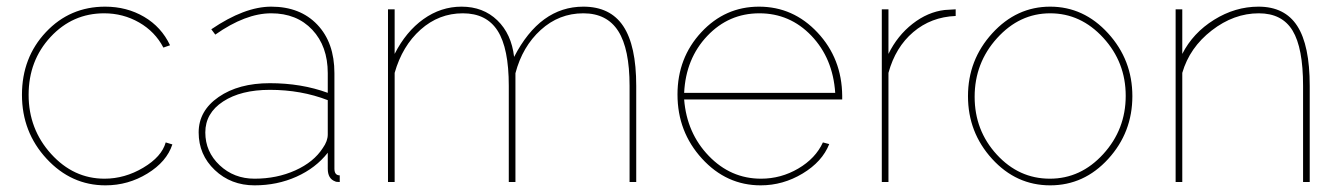

<svg xmlns="http://www.w3.org/2000/svg" viewBox="-20 -547 4034 577"><path d="M297 10Q194 10 120 -70Q46 -150 46 -262Q46 -374 118 -450.5Q190 -527 296 -527Q361 -527 413 -496.5Q465 -466 491 -411L471 -404Q446 -452 398 -479.5Q350 -507 293 -507Q198 -507 132 -436Q66 -365 66 -262Q66 -159 133.5 -84.5Q201 -10 294 -10Q355 -10 410.5 -43Q466 -76 478 -119L498 -113Q481 -61 423 -25.5Q365 10 297 10Z M577 -149Q577 -214 637 -255.5Q697 -297 791 -297Q886 -297 965 -268V-327Q965 -408 918.5 -457.5Q872 -507 795 -507Q718 -507 627 -443L615 -459Q715 -527 795 -527Q882 -527 933.5 -473Q985 -419 985 -327V-40Q985 -20 1001 -20V0Q990 0 987 -2Q965 -10 965 -40V-88Q929 -42 871 -16Q813 10 745 10Q674 10 625.5 -36Q577 -82 577 -149ZM950 -102Q965 -123 965 -143V-246Q885 -277 791 -277Q704 -277 650.5 -242Q597 -207 597 -149Q597 -91 640 -50.5Q683 -10 745 -10Q812 -10 867.5 -35Q923 -60 950 -102Z M1892 0H1872V-289Q1872 -400 1838 -453.5Q1804 -507 1733 -507Q1660 -507 1605 -457Q1550 -407 1529 -327V0H1509V-289Q1509 -402 1475.5 -454.5Q1442 -507 1371 -507Q1299 -507 1244 -458Q1189 -409 1166 -328V0H1146V-519H1166V-385Q1200 -452 1252.5 -489.5Q1305 -527 1367 -527Q1432 -527 1474.5 -486Q1517 -445 1525 -376Q1603 -527 1733 -527Q1814 -527 1853 -468.5Q1892 -410 1892 -289Z M2266 10Q2163 10 2089.5 -70.5Q2016 -151 2016 -263Q2016 -373 2087.5 -450Q2159 -527 2261 -527Q2364 -527 2437 -449Q2510 -371 2511 -259V-248H2036Q2044 -147 2110 -78.5Q2176 -10 2267 -10Q2327 -10 2379 -40.5Q2431 -71 2453 -119L2472 -114Q2451 -61 2392 -25.5Q2333 10 2266 10ZM2036 -268H2490Q2483 -372 2418.5 -439.5Q2354 -507 2262 -507Q2170 -507 2105.5 -439Q2041 -371 2036 -268Z M2852 -499Q2778 -496 2724.5 -450.5Q2671 -405 2650 -328V0H2630V-519H2650V-385Q2677 -440 2722.5 -475.5Q2768 -511 2819 -517Q2845 -519 2852 -519Z M2961.5 -69.5Q2889 -149 2889 -258Q2889 -367 2962 -447Q3035 -527 3136 -527Q3237 -527 3310 -447Q3383 -367 3383 -258Q3383 -149 3310.5 -69.5Q3238 10 3136 10Q3034 10 2961.5 -69.5ZM2909 -256Q2909 -155 2975.5 -82.5Q3042 -10 3135 -10Q3228 -10 3295.5 -84Q3363 -158 3363 -259Q3363 -360 3295.5 -433.5Q3228 -507 3136 -507Q3044 -507 2976.5 -432.5Q2909 -358 2909 -256Z M3916 0H3896V-289Q3896 -403 3864.5 -455Q3833 -507 3763 -507Q3688 -507 3621.5 -455.5Q3555 -404 3533 -328V0H3513V-519H3533V-385Q3565 -448 3628.5 -487.5Q3692 -527 3762 -527Q3841 -527 3878.5 -469Q3916 -411 3916 -289Z"/></svg>

Font: Raleway-v4020 Thin
Style: Regular
Weight: 250
Designer: Matt McInerney, Pablo Impallari, Rodrigo Fuenzalida
Foundry: Matt McInerney, Pablo Impallari, Rodrigo Fuenzalida
Version: Version 4.020;PS 004.020;hotconv 1.0.88;makeotf.lib2.5.64775